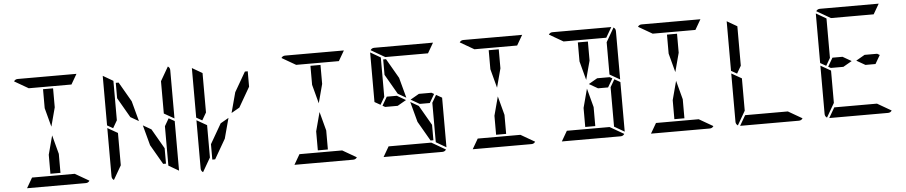

<svg xmlns="http://www.w3.org/2000/svg" viewBox="-50 -1375 8259 1751"><g transform="rotate(-5 4080.0 -500.0)"><path d="M362 -713V-887H454V-713L408 -540ZM454 -287V-113H362V-287L408 -460ZM233 -907 105 -981Q117 -1000 140 -1000H676Q676 -1000 678 -1000L624 -907H621H590H454H362ZM583 -93 711 -19Q699 0 676 0H140Q140 0 138 0L192 -93H195H226H362H454Z M1028 -746V-887H1054L1158 -707L1208 -521L1133 -564ZM1480 -523 1533 -493V-41Q1533 -41 1533 -39L1440 -93V-95V-103V-113V-218V-454ZM1008 -218V-134L934 -6Q915 -18 915 -41V-483L1008 -430ZM1514 -994Q1533 -982 1533 -959V-517L1440 -570V-607V-782V-866ZM1420 -254V-113H1394L1290 -293L1240 -479L1315 -436ZM915 -959Q915 -959 915 -961L1008 -907V-905V-895V-887V-782V-578V-546L968 -477L915 -507Z M1824 -218V-134L1750 -6Q1731 -18 1731 -41V-483L1824 -430ZM2106 -707 2210 -887H2236V-746L2131 -564L2056 -521ZM1974 -293 1870 -113H1844V-254L1949 -436L2024 -479ZM1731 -959Q1731 -959 1731 -961L1824 -907V-905V-895V-887V-782V-578V-546L1784 -477L1731 -507Z M2810 -713V-887H2902V-713L2856 -540ZM2902 -287V-113H2810V-287L2856 -460ZM2681 -907 2553 -981Q2565 -1000 2588 -1000H3124Q3124 -1000 3126 -1000L3072 -907H3069H3038H2902H2810ZM3031 -93 3159 -19Q3147 0 3124 0H2588Q2588 0 2586 0L2640 -93H2643H2674H2810H2902Z M3651 -500 3571 -454H3476H3456L3433 -467L3479 -546H3571ZM3888 -546 3911 -533 3865 -454H3773L3693 -500L3773 -546ZM3476 -746V-887H3502L3606 -707L3656 -521L3581 -564ZM3928 -523 3981 -493V-41Q3981 -41 3981 -39L3888 -93V-95V-103V-113V-218V-454ZM3497 -907 3369 -981Q3381 -1000 3404 -1000H3940Q3940 -1000 3942 -1000L3888 -907H3885H3854H3718H3626ZM3847 -93 3975 -19Q3963 0 3940 0H3404Q3404 0 3402 0L3456 -93H3459H3490H3626H3718ZM3868 -254V-113H3842L3738 -293L3688 -479L3763 -436ZM3363 -959Q3363 -959 3363 -961L3456 -907V-905V-895V-887V-782V-578V-546L3416 -477L3363 -507Z M4442 -713V-887H4534V-713L4488 -540ZM4534 -287V-113H4442V-287L4488 -460ZM4313 -907 4185 -981Q4197 -1000 4220 -1000H4756Q4756 -1000 4758 -1000L4704 -907H4701H4670H4534H4442ZM4663 -93 4791 -19Q4779 0 4756 0H4220Q4220 0 4218 0L4272 -93H4275H4306H4442H4534Z M5258 -713V-887H5350V-713L5304 -540ZM5520 -546 5543 -533 5497 -454H5405L5325 -500L5405 -546ZM5560 -523 5613 -493V-41Q5613 -41 5613 -39L5520 -93V-95V-103V-113V-218V-454ZM5350 -287V-113H5258V-287L5304 -460ZM5594 -994Q5613 -982 5613 -959V-517L5520 -570V-607V-782V-866ZM5129 -907 5001 -981Q5013 -1000 5036 -1000H5572Q5572 -1000 5574 -1000L5520 -907H5517H5486H5350H5258ZM5479 -93 5607 -19Q5595 0 5572 0H5036Q5036 0 5034 0L5088 -93H5091H5122H5258H5350Z M6074 -713V-887H6166V-713L6120 -540ZM6166 -287V-113H6074V-287L6120 -460ZM5945 -907 5817 -981Q5829 -1000 5852 -1000H6388Q6388 -1000 6390 -1000L6336 -907H6333H6302H6166H6074ZM6295 -93 6423 -19Q6411 0 6388 0H5852Q5852 0 5850 0L5904 -93H5907H5938H6074H6166Z M6720 -218V-134L6646 -6Q6627 -18 6627 -41V-483L6720 -430ZM7111 -93 7239 -19Q7227 0 7204 0H6668Q6668 0 6666 0L6720 -93H6723H6754H6890H6982ZM6627 -959Q6627 -959 6627 -961L6720 -907V-905V-895V-887V-782V-578V-546L6680 -477L6627 -507Z M7731 -500 7651 -454H7556H7536L7513 -467L7559 -546H7651ZM7968 -546 7991 -533 7945 -454H7853L7773 -500L7853 -546ZM7536 -218V-134L7462 -6Q7443 -18 7443 -41V-483L7536 -430ZM7577 -907 7449 -981Q7461 -1000 7484 -1000H8020Q8020 -1000 8022 -1000L7968 -907H7965H7934H7798H7706ZM7927 -93 8055 -19Q8043 0 8020 0H7484Q7484 0 7482 0L7536 -93H7539H7570H7706H7798ZM7443 -959Q7443 -959 7443 -961L7536 -907V-905V-895V-887V-782V-578V-546L7496 -477L7443 -507Z"/></g></svg>

Font: DSEG14 Modern
Style: Regular
Weight: 400
Designer: Keshikan(Twitter:@keshinomi_88pro)
Version: Version 0.46